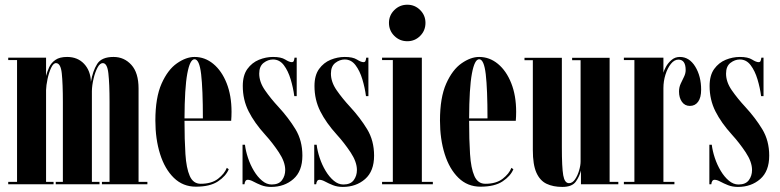

<svg xmlns="http://www.w3.org/2000/svg" viewBox="-20 -762 3225 794"><path d="M14 0V-10H50.5V-513.5H14V-523.5H170.5V-448Q175 -465.5 183.2 -483.8Q191.5 -502 209 -514.2Q226.5 -526.5 257.5 -526.5Q301 -526.5 327.8 -498Q354.5 -469.5 356 -423.5Q363.5 -468.5 381.8 -497.5Q400 -526.5 449.5 -526.5Q493.5 -526.5 523.2 -493.8Q553 -461 553 -396V-10H589.5V0H401.5V-10H433V-340Q433 -416 428.2 -458.5Q423.5 -501 405 -501Q393 -501 383 -482Q373 -463 366.8 -436.2Q360.5 -409.5 360 -385.5V-10H391.5V0H210.5V-10H240V-340Q240 -416 235.5 -458.5Q231 -501 211.5 -501Q200.5 -501 191.2 -481Q182 -461 176.5 -434.8Q171 -408.5 170.5 -389.5V-10H201.5V0Z M790 10Q736.5 10 699 -26.5Q661.5 -63 642 -125Q622.5 -187 622.5 -263.5Q622.5 -358.5 648.2 -416.2Q674 -474 711.8 -500.2Q749.5 -526.5 784.5 -526.5Q827.5 -526.5 862.2 -497.8Q897 -469 917.2 -418Q937.5 -367 937.5 -299.5Q937.5 -280.5 936 -262.5H743Q743 -183.5 746.8 -125Q750.5 -66.5 764.8 -34.2Q779 -2 810 -2Q855 -2 881.8 -22.8Q908.5 -43.5 918 -68L926 -62Q914 -33.5 881.2 -11.8Q848.5 10 790 10ZM784.5 -517Q765.5 -517 754.5 -457.5Q743.5 -398 743 -272.5H819Q819 -393 811.8 -455Q804.5 -517 784.5 -517Z M1101 11Q1078.5 11 1060.2 3.8Q1042 -3.5 1028.2 -11Q1014.5 -18.5 1004.5 -18.5Q993 -18.5 991 0H983V-163.5H993Q996 -138 1005.5 -109.2Q1015 -80.5 1030 -55.5Q1045 -30.5 1063.8 -14.8Q1082.5 1 1103.5 1Q1133 1 1146.2 -17Q1159.5 -35 1159.5 -59Q1159.5 -92.5 1133.2 -132Q1107 -171.5 1076.5 -205Q1032 -254 1008 -301.8Q984 -349.5 984 -406.5Q984 -450.5 1003 -476.8Q1022 -503 1050.8 -514.8Q1079.5 -526.5 1109 -526.5Q1142.5 -526.5 1159.5 -515.8Q1176.5 -505 1186.5 -505Q1193 -505 1195 -510.2Q1197 -515.5 1198 -523.5H1207V-364.5H1197Q1192.5 -399 1182 -434Q1171.5 -469 1153.8 -492.5Q1136 -516 1109 -516Q1088.5 -516 1070.2 -502Q1052 -488 1052 -457.5Q1052 -423 1075.8 -388.8Q1099.5 -354.5 1131.5 -320Q1173 -275 1201.8 -227.8Q1230.5 -180.5 1230.5 -118.5Q1230.5 -54 1193.2 -21.5Q1156 11 1101 11Z M1397.5 11Q1375 11 1356.8 3.8Q1338.5 -3.5 1324.8 -11Q1311 -18.5 1301 -18.5Q1289.5 -18.5 1287.5 0H1279.5V-163.5H1289.5Q1292.5 -138 1302 -109.2Q1311.5 -80.5 1326.5 -55.5Q1341.5 -30.5 1360.2 -14.8Q1379 1 1400 1Q1429.5 1 1442.8 -17Q1456 -35 1456 -59Q1456 -92.5 1429.8 -132Q1403.5 -171.5 1373 -205Q1328.5 -254 1304.5 -301.8Q1280.5 -349.5 1280.5 -406.5Q1280.5 -450.5 1299.5 -476.8Q1318.5 -503 1347.2 -514.8Q1376 -526.5 1405.5 -526.5Q1439 -526.5 1456 -515.8Q1473 -505 1483 -505Q1489.5 -505 1491.5 -510.2Q1493.5 -515.5 1494.5 -523.5H1503.5V-364.5H1493.5Q1489 -399 1478.5 -434Q1468 -469 1450.2 -492.5Q1432.5 -516 1405.5 -516Q1385 -516 1366.8 -502Q1348.5 -488 1348.5 -457.5Q1348.5 -423 1372.2 -388.8Q1396 -354.5 1428 -320Q1469.5 -275 1498.2 -227.8Q1527 -180.5 1527 -118.5Q1527 -54 1489.8 -21.5Q1452.5 11 1397.5 11Z M1664.5 -591.5Q1633 -591.5 1610.8 -613.5Q1588.5 -635.5 1588.5 -667.5Q1588.5 -698.5 1610.8 -720.5Q1633 -742.5 1664.5 -742.5Q1695.5 -742.5 1717.5 -720.5Q1739.5 -698.5 1739.5 -667.5Q1739.5 -635.5 1717.5 -613.5Q1695.5 -591.5 1664.5 -591.5ZM1560 0V-10H1604.5V-513.5H1560V-523.5H1724.5V-10H1770V0Z M1967 10Q1913.5 10 1876 -26.5Q1838.5 -63 1819 -125Q1799.5 -187 1799.5 -263.5Q1799.5 -358.5 1825.2 -416.2Q1851 -474 1888.8 -500.2Q1926.5 -526.5 1961.5 -526.5Q2004.5 -526.5 2039.2 -497.8Q2074 -469 2094.2 -418Q2114.5 -367 2114.5 -299.5Q2114.5 -280.5 2113 -262.5H1920Q1920 -183.5 1923.8 -125Q1927.5 -66.5 1941.8 -34.2Q1956 -2 1987 -2Q2032 -2 2058.8 -22.8Q2085.5 -43.5 2095 -68L2103 -62Q2091 -33.5 2058.2 -11.8Q2025.5 10 1967 10ZM1961.5 -517Q1942.5 -517 1931.5 -457.5Q1920.5 -398 1920 -272.5H1996Q1996 -393 1988.8 -455Q1981.5 -517 1961.5 -517Z M2305.5 11Q2267.5 11 2240.2 -2Q2213 -15 2198.2 -48Q2183.5 -81 2183.5 -141.5V-513H2149V-523H2303.5V-153.5Q2303.5 -70 2309.2 -37.2Q2315 -4.5 2333 -4.5Q2347 -4.5 2357.8 -20Q2368.5 -35.5 2374.8 -56.8Q2381 -78 2381 -94.5V-513H2346V-523H2501V-10H2537V0H2382.5V-57Q2377 -33.5 2361.5 -11.2Q2346 11 2305.5 11Z M2560 0V-10H2603.5V-513.5H2560V-523.5H2723.5V-461.5Q2725.5 -470 2733.8 -485.5Q2742 -501 2756.8 -513.8Q2771.5 -526.5 2791.5 -526.5Q2830.5 -526.5 2855 -486.8Q2879.5 -447 2879.5 -391Q2879.5 -358.5 2867 -341.2Q2854.5 -324 2833 -324Q2812 -324 2800 -341Q2788 -358 2788 -383.5Q2788 -401 2795 -416Q2802 -431 2808.8 -444.8Q2815.5 -458.5 2815.5 -472Q2815.5 -515.5 2785.5 -515.5Q2768.5 -515.5 2754.5 -498Q2740.5 -480.5 2732 -453.5Q2723.5 -426.5 2723.5 -397.5V-10H2769V0Z M3031.5 11Q3009 11 2990.8 3.8Q2972.5 -3.5 2958.8 -11Q2945 -18.5 2935 -18.5Q2923.5 -18.5 2921.5 0H2913.5V-163.5H2923.5Q2926.5 -138 2936 -109.2Q2945.5 -80.5 2960.5 -55.5Q2975.5 -30.5 2994.2 -14.8Q3013 1 3034 1Q3063.5 1 3076.8 -17Q3090 -35 3090 -59Q3090 -92.5 3063.8 -132Q3037.5 -171.5 3007 -205Q2962.5 -254 2938.5 -301.8Q2914.5 -349.5 2914.5 -406.5Q2914.5 -450.5 2933.5 -476.8Q2952.5 -503 2981.2 -514.8Q3010 -526.5 3039.5 -526.5Q3073 -526.5 3090 -515.8Q3107 -505 3117 -505Q3123.5 -505 3125.5 -510.2Q3127.5 -515.5 3128.5 -523.5H3137.5V-364.5H3127.5Q3123 -399 3112.5 -434Q3102 -469 3084.2 -492.5Q3066.5 -516 3039.5 -516Q3019 -516 3000.8 -502Q2982.5 -488 2982.5 -457.5Q2982.5 -423 3006.2 -388.8Q3030 -354.5 3062 -320Q3103.5 -275 3132.2 -227.8Q3161 -180.5 3161 -118.5Q3161 -54 3123.8 -21.5Q3086.5 11 3031.5 11Z"/></svg>

Font: Imbue 100pt
Style: Bold
Weight: 700
Designer: Tyler Finck
Foundry: Etcetera Type Company
Version: Version 1.102; ttfautohint (v1.8.3)